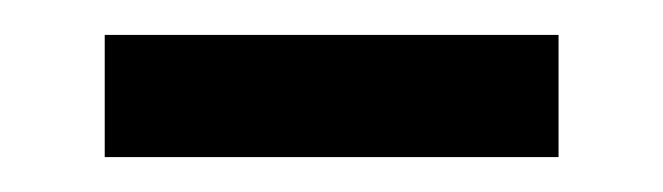

<svg xmlns="http://www.w3.org/2000/svg" viewBox="-20 -711 380 110"><path d="M40 -691H300V-621H40Z"/></svg>

Font: Magra
Style: Regular
Weight: 400
Designer: Viviana Monsalve
Foundry: Viviana Monsalve
Version: Version 1.001